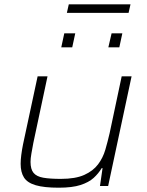

<svg xmlns="http://www.w3.org/2000/svg" viewBox="-20 -865 685 893"><path d="M253 8Q185 8 146 -3.5Q107 -15 91.5 -39.5Q76 -64 76 -103Q76 -121 79 -144.5Q82 -168 87 -193L155 -510H201L135 -200Q130 -173 126 -150.5Q122 -128 122 -112Q122 -78 136 -61Q150 -44 181 -38.5Q212 -33 263 -33Q331 -33 372 -51.5Q413 -70 436 -100.5Q459 -131 470 -169Q481 -207 490 -246L546 -510H592L483 0H445L457 -83H453Q438 -58 415.5 -37.5Q393 -17 354.5 -4.5Q316 8 253 8ZM484 -645 499 -710H549L535 -645ZM265 -645 279 -710H330L316 -645ZM291 -805 300 -845H587L578 -805Z"/></svg>

Font: Saira SemiExpanded ExtraLight
Style: Italic
Weight: 250
Width: 6
Italic angle: -12°
Designer: Hector Gatti with collaboration of the Omnibus-Type team
Foundry: Omnibus-Type
Version: Version 1.101